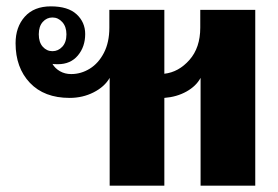

<svg xmlns="http://www.w3.org/2000/svg" viewBox="-20 -584 876 604"><path d="M783 -553V0H611V-339Q597 -313 566.5 -296Q536 -279 497 -276V0H325V-339Q309 -311 274.5 -293.5Q240 -276 199 -276Q119 -276 74 -323.5Q29 -371 29 -448Q29 -499 58 -531.5Q87 -564 140 -564Q194 -564 221 -539Q248 -514 248 -477Q248 -437 225 -409.5Q202 -382 162 -382Q148 -382 145 -383Q153 -369 168.5 -360Q184 -351 204 -351Q235 -351 262.5 -368Q290 -385 307 -418Q324 -451 324 -497V-553H497V-352Q542 -357 576 -395.5Q610 -434 610 -497V-553ZM145 -423Q163 -423 176 -437Q189 -451 189 -476Q189 -500 176 -514.5Q163 -529 145 -529Q127 -529 114.5 -515Q102 -501 102 -476Q102 -451 114.5 -437Q127 -423 145 -423Z"/></svg>

Font: Trirong ExtraBold
Style: Regular
Weight: 800
Designer: Katatrad Team
Foundry: CadsonDemak
Version: Version 1.001